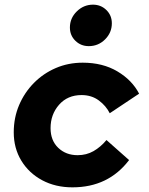

<svg xmlns="http://www.w3.org/2000/svg" viewBox="-20 -793 640 824"><path d="M291 11Q218 11 161 -19.5Q104 -50 71.5 -103.5Q39 -157 39 -225Q39 -288 62 -342Q85 -396 125.5 -437Q166 -478 219.5 -501Q273 -524 335 -524Q421 -524 484 -486.5Q547 -449 577 -391L451 -307Q435 -339 404 -362Q373 -385 330 -385Q270 -385 233.5 -343.5Q197 -302 197 -243Q197 -190 230 -158.5Q263 -127 313 -127Q351 -127 381.5 -144.5Q412 -162 437 -192L534 -106Q445 11 291 11ZM361 -595Q327 -595 303.5 -618Q280 -641 280 -675Q280 -715 309.5 -744Q339 -773 379 -773Q413 -773 436.5 -750Q460 -727 460 -693Q460 -653 431 -624Q402 -595 361 -595Z"/></svg>

Font: Red Hat Mono
Style: Bold Italic
Weight: 700
Italic angle: -12°
Monospace: yes
Designer: Pentagram, MCKL
Foundry: Pentagram, MCKL
Version: Version 1.023; ttfautohint (v1.8.3)